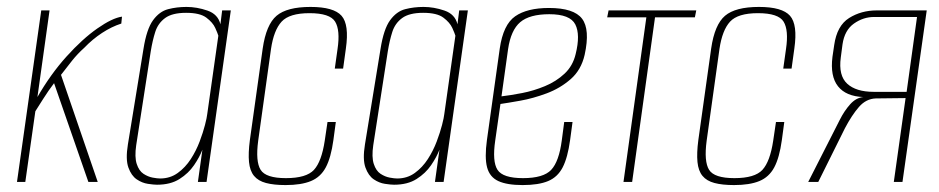

<svg xmlns="http://www.w3.org/2000/svg" viewBox="-20 -525 2709 554"><path d="M29 0 99 -495H123L88 -245Q126 -311 172 -362Q218 -413 261 -443Q304 -473 332 -477L330 -457Q302 -448 274.5 -430Q247 -412 223 -387Q204 -370 188 -350Q172 -330 156 -309L262 0H235L136 -285Q120 -264 104.5 -239.5Q89 -215 82 -204L53 0Z M433 8Q424 8 407 5.5Q390 3 374.5 -7.5Q359 -18 350.5 -41.5Q342 -65 349 -108L394 -384Q403 -441 421.5 -466.5Q440 -492 465 -498.5Q490 -505 518 -505Q548 -505 578.5 -494.5Q609 -484 616 -455L621 -495H646L576 0H551L564 -93Q556 -72 540 -48.5Q524 -25 498 -8.5Q472 8 433 8ZM442 -10Q471 -10 493 -26Q515 -42 530.5 -66Q546 -90 556 -116.5Q566 -143 571.5 -164.5Q577 -186 578 -196L610 -422Q608 -429 601 -444.5Q594 -460 575.5 -474Q557 -488 517 -488Q477 -488 456.5 -473Q436 -458 428 -433Q420 -408 415 -377L373 -106Q368 -72 374.5 -52Q381 -32 394 -23.5Q407 -15 420.5 -12.5Q434 -10 442 -10Z M804 9Q770 9 747.5 3Q725 -3 713 -17.5Q701 -32 698.5 -57.5Q696 -83 701 -121L738 -385Q748 -454 778 -479.5Q808 -505 876 -505Q943 -505 965.5 -479.5Q988 -454 978 -385L970 -327H946L954 -384Q962 -438 947 -462.5Q932 -487 873 -487Q815 -487 792.5 -462.5Q770 -438 762 -384L725 -119Q717 -59 732 -35Q747 -11 805 -11Q864 -11 886 -35Q908 -59 917 -119L925 -173H949L942 -121Q935 -70 920 -42Q905 -14 877 -2.5Q849 9 804 9Z M1117 8Q1108 8 1091 5.5Q1074 3 1058.5 -7.5Q1043 -18 1034.5 -41.5Q1026 -65 1033 -108L1078 -384Q1087 -441 1105.5 -466.5Q1124 -492 1149 -498.5Q1174 -505 1202 -505Q1232 -505 1262.5 -494.5Q1293 -484 1300 -455L1305 -495H1330L1260 0H1235L1248 -93Q1240 -72 1224 -48.5Q1208 -25 1182 -8.5Q1156 8 1117 8ZM1126 -10Q1155 -10 1177 -26Q1199 -42 1214.5 -66Q1230 -90 1240 -116.5Q1250 -143 1255.5 -164.5Q1261 -186 1262 -196L1294 -422Q1292 -429 1285 -444.5Q1278 -460 1259.5 -474Q1241 -488 1201 -488Q1161 -488 1140.5 -473Q1120 -458 1112 -433Q1104 -408 1099 -377L1057 -106Q1052 -72 1058.5 -52Q1065 -32 1078 -23.5Q1091 -15 1104.5 -12.5Q1118 -10 1126 -10Z M1488 9Q1443 9 1418 -2.5Q1393 -14 1385.5 -42Q1378 -70 1385 -121L1422 -385Q1432 -454 1466.5 -478Q1501 -502 1564 -502Q1636 -502 1659.5 -471Q1683 -440 1667 -367Q1657 -323 1626.5 -296.5Q1596 -270 1557 -255.5Q1518 -241 1481.5 -234.5Q1445 -228 1424 -225L1409 -120Q1400 -59 1415.5 -35Q1431 -11 1489 -11Q1548 -11 1570.5 -35Q1593 -59 1601 -120L1608 -173H1632L1625 -121Q1618 -70 1603.5 -42Q1589 -14 1561.5 -2.5Q1534 9 1488 9ZM1427 -247Q1453 -250 1486.5 -256.5Q1520 -263 1552.5 -276.5Q1585 -290 1609 -312.5Q1633 -335 1641 -369Q1655 -425 1640 -454.5Q1625 -484 1565 -484Q1508 -484 1481 -461Q1454 -438 1446 -383Z M1779 0 1845 -475H1732L1736 -495H1989L1985 -475H1870L1804 0Z M2098 9Q2064 9 2041.5 3Q2019 -3 2007 -17.5Q1995 -32 1992.5 -57.5Q1990 -83 1995 -121L2032 -385Q2042 -454 2072 -479.5Q2102 -505 2170 -505Q2237 -505 2259.5 -479.5Q2282 -454 2272 -385L2264 -327H2240L2248 -384Q2256 -438 2241 -462.5Q2226 -487 2167 -487Q2109 -487 2086.5 -462.5Q2064 -438 2056 -384L2019 -119Q2011 -59 2026 -35Q2041 -11 2099 -11Q2158 -11 2180 -35Q2202 -59 2211 -119L2219 -173H2243L2236 -121Q2229 -70 2214 -42Q2199 -14 2171 -2.5Q2143 9 2098 9Z M2312 0 2403 -179Q2416 -205 2433 -224Q2450 -243 2471 -245Q2421 -247 2398 -276Q2375 -305 2382 -361L2387 -395Q2395 -451 2430 -473Q2465 -495 2510 -495H2654L2584 0H2559L2593 -242L2507 -241Q2479 -240 2458.5 -216.5Q2438 -193 2418 -155L2341 0ZM2501 -260H2596L2626 -476H2502Q2471 -476 2444 -457Q2417 -438 2411 -397L2406 -359Q2399 -307 2424.5 -283.5Q2450 -260 2501 -260Z"/></svg>

Font: Alumni Sans Thin
Style: Italic
Weight: 100
Italic angle: -8°
Designer: Robert E. Leuschke
Foundry: Robert E. Leuschke
Version: Version 1.016